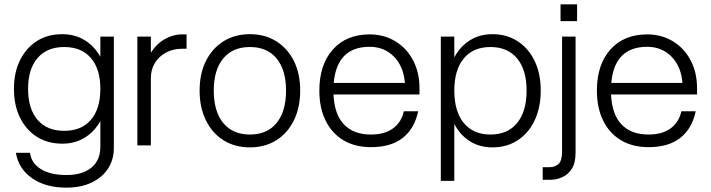

<svg xmlns="http://www.w3.org/2000/svg" viewBox="-20 -668 3266 882"><path d="M503 -500V11Q503 66 476 107Q449 148 400 171Q351 194 285 194Q189 194 127 150.5Q65 107 53 34H118Q124 82 168 109Q212 136 285 136Q359 136 400 102Q441 68 441 6V-112Q414 -63 369 -35.5Q324 -8 266 -8Q199 -8 149.5 -39.5Q100 -71 72 -127.5Q44 -184 44 -260Q44 -335 72 -391.5Q100 -448 149.5 -479.5Q199 -511 266 -511Q324 -511 369 -483.5Q414 -456 441 -407V-500ZM109 -260Q109 -168 152.5 -117.5Q196 -67 275 -67Q354 -67 397.5 -117.5Q441 -168 441 -260Q441 -351 397.5 -401.5Q354 -452 275 -452Q196 -452 152.5 -401.5Q109 -351 109 -260Z M611 -500H673V-426Q698 -466 736.5 -488Q775 -510 815 -510H837V-444H816Q776 -444 743.5 -427Q711 -410 692 -379.5Q673 -349 673 -309V0H611Z M897 -252Q897 -330 926 -388Q955 -446 1007 -478.5Q1059 -511 1128 -511Q1197 -511 1249 -478.5Q1301 -446 1330 -388Q1359 -330 1359 -252Q1359 -174 1330 -115Q1301 -56 1249 -23.5Q1197 9 1128 9Q1059 9 1007 -23.5Q955 -56 926 -115Q897 -174 897 -252ZM1294 -252Q1294 -347 1250.5 -399.5Q1207 -452 1128 -452Q1049 -452 1005.5 -399.5Q962 -347 962 -252Q962 -156 1005.5 -103Q1049 -50 1128 -50Q1207 -50 1250.5 -103Q1294 -156 1294 -252Z M1447 -252Q1447 -371 1509 -440.5Q1571 -510 1678 -510Q1744 -510 1796 -478.5Q1848 -447 1877.5 -391Q1907 -335 1907 -264V-234H1512Q1516 -143 1560 -96.5Q1604 -50 1684 -50Q1748 -50 1786.5 -79Q1825 -108 1835 -157H1901Q1884 -77 1830 -34.5Q1776 8 1684 8Q1611 8 1558 -23.5Q1505 -55 1476 -113.5Q1447 -172 1447 -252ZM1678 -453Q1528 -453 1513 -287H1840Q1834 -363 1789.5 -408Q1745 -453 1678 -453Z M2005 -500H2067V-404Q2093 -454 2138 -482.5Q2183 -511 2242 -511Q2308 -511 2358 -478.5Q2408 -446 2436 -388Q2464 -330 2464 -252Q2464 -174 2436 -115Q2408 -56 2358 -23.5Q2308 9 2242 9Q2183 9 2138 -19.5Q2093 -48 2067 -99V163H2005ZM2399 -252Q2399 -347 2355.5 -399.5Q2312 -452 2233 -452Q2154 -452 2110.5 -399.5Q2067 -347 2067 -252Q2067 -156 2110.5 -103Q2154 -50 2233 -50Q2312 -50 2355.5 -103Q2399 -156 2399 -252Z M2555 -648H2631V-571H2555ZM2473 100H2504Q2529 100 2545.5 85.5Q2562 71 2562 27V-500H2624V33Q2624 80 2607 107Q2590 134 2563 146Q2536 158 2507 158H2473Z M2722 -252Q2722 -371 2784 -440.5Q2846 -510 2953 -510Q3019 -510 3071 -478.5Q3123 -447 3152.5 -391Q3182 -335 3182 -264V-234H2787Q2791 -143 2835 -96.5Q2879 -50 2959 -50Q3023 -50 3061.5 -79Q3100 -108 3110 -157H3176Q3159 -77 3105 -34.5Q3051 8 2959 8Q2886 8 2833 -23.5Q2780 -55 2751 -113.5Q2722 -172 2722 -252ZM2953 -453Q2803 -453 2788 -287H3115Q3109 -363 3064.5 -408Q3020 -453 2953 -453Z"/></svg>

Font: Overused Grotesk Book
Style: Regular
Weight: 350
Version: Version 0.003